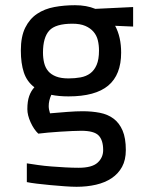

<svg xmlns="http://www.w3.org/2000/svg" viewBox="-20 -527 561 737"><path d="M445 -325Q445 -240 395.5 -198.5Q346 -157 243 -157Q206 -157 177 -163Q167 -141 167 -120Q167 -107 172 -92Q206 -95 239 -97.5Q272 -100 297 -100Q333 -100 363.5 -94Q394 -88 416 -71.5Q438 -55 450.5 -26Q463 3 463 49Q463 87 448.5 113.5Q434 140 408.5 157Q383 174 348.5 182Q314 190 274 190Q255 190 228 188Q201 186 173.5 183.5Q146 181 121.5 178Q97 175 83 172V100Q102 103 126.5 106.5Q151 110 177.5 112Q204 114 231 115.5Q258 117 282 117Q333 117 354.5 97.5Q376 78 376 49Q376 11 358.5 -7Q341 -25 292 -25Q278 -25 256 -24Q234 -23 210.5 -21.5Q187 -20 164.5 -18Q142 -16 127 -14Q110 -30 97.5 -57.5Q85 -85 85 -108Q85 -138 92 -158Q99 -178 112 -192Q83 -214 71.5 -249Q60 -284 60 -333Q60 -387 77 -421Q94 -455 122.5 -474Q151 -493 188.5 -500Q226 -507 268 -507Q312 -507 346 -493L491 -500V-425L422 -428Q445 -385 445 -325ZM360 -333Q360 -354 355.5 -372.5Q351 -391 339 -405Q327 -419 307.5 -427.5Q288 -436 258 -436Q193 -436 169 -409.5Q145 -383 145 -325Q145 -304 149.5 -285.5Q154 -267 165 -254Q176 -241 195 -233.5Q214 -226 243 -226Q268 -226 289.5 -230Q311 -234 326.5 -245.5Q342 -257 351 -278Q360 -299 360 -333Z"/></svg>

Font: Share
Style: Regular
Weight: 400
Designer: Ralph du Carrois
Version: Version 1.002